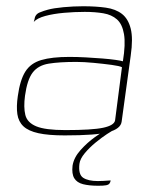

<svg xmlns="http://www.w3.org/2000/svg" viewBox="-20 -425 493 614"><path d="M187 8Q135 8 103 1Q71 -6 55 -21Q39 -36 35.5 -60Q32 -84 37 -118Q44 -169 61 -196Q78 -223 112 -233Q146 -243 202 -243Q227 -243 254.5 -241.5Q282 -240 307 -238Q332 -236 349.5 -233.5Q367 -231 373 -229Q382 -284 376.5 -316Q371 -348 354 -363Q337 -378 310.5 -382.5Q284 -387 251 -387Q218 -387 184.5 -384Q151 -381 125 -374Q99 -367 88 -355L90 -362Q92 -379 106.5 -385Q121 -391 133 -394Q151 -399 183 -402Q215 -405 246 -405Q287 -405 318.5 -400.5Q350 -396 370 -380.5Q390 -365 398 -333.5Q406 -302 398 -247L369 -36Q366 -13 327 -2.5Q288 8 187 8ZM189 -9Q275 -9 310 -16.5Q345 -24 348 -40L370 -210Q363 -214 337 -217.5Q311 -221 279.5 -224Q248 -227 224 -227Q170 -227 136 -221.5Q102 -216 84.5 -193Q67 -170 60 -119Q55 -82 61 -57.5Q67 -33 96 -21Q125 -9 189 -9ZM294 169Q265 169 245.5 164Q226 159 217.5 145Q209 131 212 105Q216 79 237.5 55Q259 31 283.5 13.5Q308 -4 321 -11H348Q340 -8 322.5 3.5Q305 15 285.5 31Q266 47 251 65Q236 83 234 99Q230 133 246 143.5Q262 154 293 154Q302 154 310.5 153.5Q319 153 325.5 152.5Q332 152 334 152Q333 158 330 162Q327 166 319 167.5Q311 169 294 169Z"/></svg>

Font: Genos Thin Thin
Style: Italic
Weight: 250
Italic angle: -8°
Version: Version 1.010